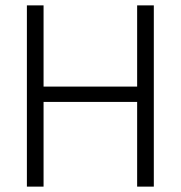

<svg xmlns="http://www.w3.org/2000/svg" viewBox="-20 -694 672 714"><path d="M552 0H490V-315H142V0H80V-674H142V-372H490V-674H552Z"/></svg>

Font: Hind Guntur Light
Style: Regular
Weight: 300
Designer: Manushi Parikh, Hitesh Malaviya
Foundry: Indian Type Foundry
Version: Version 1.002;PS 1.0;hotconv 1.0.86;makeotf.lib2.5.63406; tt